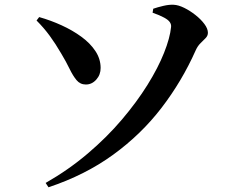

<svg xmlns="http://www.w3.org/2000/svg" viewBox="-20 -760 1040 822"><path d="M175.4 23.2Q274.1 -33.2 355.9 -102.9Q437.8 -172.5 501.6 -247.7Q565.5 -323 611.2 -396.3Q656.9 -469.6 682.3 -533.7Q707.8 -597.7 712.4 -644.3Q713.7 -655.5 707 -665.3Q700.3 -675.1 682.5 -684.7Q664.8 -694.4 633.3 -705.6L636 -722.6Q654.1 -728.9 679 -734.8Q703.8 -740.7 723.4 -739.6Q743.5 -738.8 768.5 -726.5Q793.4 -714.2 816.7 -695.8Q840.1 -677.4 855.1 -657.2Q870.1 -637.1 870.1 -619.6Q870.1 -607 860.4 -597Q850.7 -586.9 838.5 -575.1Q826.2 -563.2 817.7 -544.3Q759.1 -412.5 671.6 -298.4Q584 -184.3 464 -97.3Q344.1 -10.3 187.6 41.8ZM347.7 -398.2Q323.3 -398.2 307.8 -416.8Q292.3 -435.4 277.7 -465.6Q263.1 -495.8 242.3 -530.5Q217.6 -573 192.8 -606.8Q168 -640.7 136.5 -672.2L147.7 -686.9Q197 -673 243.8 -651.6Q290.6 -630.3 328.3 -602.7Q366.1 -575.2 388.3 -541.6Q410.6 -508 410.8 -469.6Q411.1 -440.3 392.3 -419.3Q373.6 -398.2 347.7 -398.2Z"/></svg>

Font: Noto Serif KR ExtraLight
Style: Regular
Weight: 200
Designer: Ryoko NISHIZUKA 西塚涼子 (kana & ideographs); Frank Grießhammer (Latin, Greek & Cyrillic); Wenlong ZHANG 张文龙 (bopomofo); San
Foundry: Adobe
Version: Version 2.002-H1;hotconv 1.1.0;makeotfexe 2.6.0